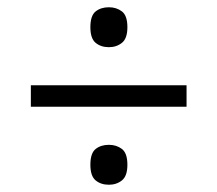

<svg xmlns="http://www.w3.org/2000/svg" viewBox="-20 -622 599 529"><path d="M65 -328V-387H494V-328ZM280 -113Q258 -113 243.5 -125Q229 -137 229 -168Q229 -200 243.5 -211.5Q258 -223 280 -223Q301 -223 316 -211.5Q331 -200 331 -168Q331 -137 316 -125Q301 -113 280 -113ZM280 -492Q258 -492 243.5 -504Q229 -516 229 -547Q229 -579 243.5 -590.5Q258 -602 280 -602Q301 -602 316 -590.5Q331 -579 331 -547Q331 -516 316 -504Q301 -492 280 -492Z"/></svg>

Font: Noto Serif Armenian
Style: Regular
Weight: 400
Designer: Monotype Design Team
Foundry: Monotype Imaging Inc.
Version: Version 2.007